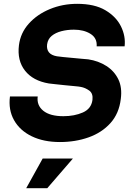

<svg xmlns="http://www.w3.org/2000/svg" viewBox="-20 -731 683 1003"><path d="M293 11Q208 11 146 -19Q84 -49 53.5 -103Q23 -157 32 -227H177Q171 -181 206 -152.5Q241 -124 311 -124Q369 -124 413 -143.5Q457 -163 463 -209Q467 -243 446 -258Q425 -273 402 -277Q393 -279 369.5 -281Q346 -283 317.5 -286Q289 -289 266 -291.5Q243 -294 235 -295Q152 -309 110.5 -362Q69 -415 79 -495Q87 -559 130.5 -607.5Q174 -656 240.5 -683.5Q307 -711 383 -711Q474 -711 530.5 -677.5Q587 -644 612 -593Q637 -542 631 -489H485Q488 -532 453 -554Q418 -576 366 -576Q331 -576 300.5 -568Q270 -560 250 -543.5Q230 -527 226 -499Q220 -447 277 -437Q288 -435 310.5 -433Q333 -431 358.5 -428.5Q384 -426 406.5 -424Q429 -422 441 -421Q494 -413 535.5 -386.5Q577 -360 598 -317Q619 -274 611 -214Q602 -138 557 -88Q512 -38 443 -13.5Q374 11 293 11ZM203 97H361L227 252H117Z"/></svg>

Font: Haskoy ExtraBold
Style: Italic
Weight: 800
Designer: Ertekin Erdin
Foundry: Ertekin Erdin
Version: Version 2.000; ttfautohint (v1.8.4.7-5d5b)